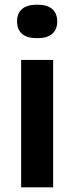

<svg xmlns="http://www.w3.org/2000/svg" viewBox="-20 -802 318 822"><path d="M70.5 0V-545.5H207.5V0ZM139 -638.5Q95.5 -638.5 74.2 -657.2Q53 -676 53 -710Q53 -744.5 74.2 -763.2Q95.5 -782 139 -782Q182.5 -782 203.8 -763.2Q225 -744.5 225 -710Q225 -676 203.8 -657.2Q182.5 -638.5 139 -638.5Z"/></svg>

Font: Encode Sans SemiExpanded SemiBold
Style: Regular
Weight: 600
Width: 6
Designer: Multiple Designers
Foundry: Impallari Type
Version: Version 3.002